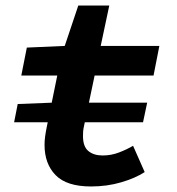

<svg xmlns="http://www.w3.org/2000/svg" viewBox="-20 -662 640 694"><path d="M31 -220 44 -286 171 -291H512L497 -220ZM309 12Q221 12 181 -29Q141 -70 141 -138Q141 -153 143 -168Q145 -183 149 -203L187 -389H57L77 -490L214 -496L263 -642H375L344 -496H556L535 -389H322L284 -208Q281 -195 280.5 -187Q280 -179 280 -170Q280 -132 299.5 -116Q319 -100 351 -100Q382 -100 410.5 -111Q439 -122 461 -135L503 -40Q469 -18 418 -3Q367 12 309 12Z"/></svg>

Font: Source Code Pro ExtraLight
Style: Bold Italic
Weight: 700
Italic angle: -11°
Monospace: yes
Version: Version 1.016;hotconv 1.0.116;makeotfexe 2.5.65601